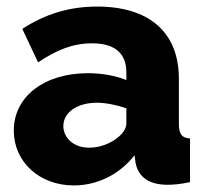

<svg xmlns="http://www.w3.org/2000/svg" viewBox="-20 -555 626 585"><path d="M22 -157C22 -62 100 10 205 10C275 10 343 -22 390 -82L393 -59C401 -18 431 8 491 8C508 8 531 6 559 0V-133C534 -135 525 -146 525 -178V-315C525 -458 433 -535 276 -535C191 -535 117 -512 48 -467L96 -365C153 -403 202 -423 260 -423C331 -423 365 -392 365 -334V-311C334 -324 291 -332 248 -332C115 -332 22 -261 22 -157ZM340 -137C318 -118 284 -105 252 -105C203 -105 173 -136 173 -171C173 -213 216 -242 275 -242C302 -242 337 -235 365 -225V-178C365 -165 355 -149 340 -137Z"/></svg>

Font: FIGSv2-sans-serif ExtraBold
Style: Regular
Weight: 800
Designer: Matt McInerney, Pablo Impallari, Rodrigo Fuenzalida,Mirko Velimirovic
Foundry: Matt McInerney, Pablo Impallari, Rodrigo Fuenzalida
Version: Version 4.021;hotconv 1.0.109;makeotfexe 2.5.65596